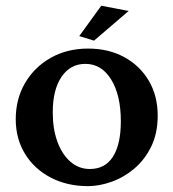

<svg xmlns="http://www.w3.org/2000/svg" viewBox="-20 -634 597 661"><path d="M283.2 6.8Q210.9 6.8 154.5 -22.7Q98.1 -52.2 66.2 -104.2Q34.2 -156.2 34.2 -223.6Q34.2 -293.5 66.4 -348.4Q98.6 -403.3 155 -435.1Q211.4 -466.8 283.2 -466.8Q353.5 -466.8 407.5 -437.5Q461.4 -408.2 492.2 -356.2Q522.9 -304.2 522.9 -236.3Q522.9 -174.8 500.5 -129.2Q478 -83.5 441.9 -53.2Q405.8 -22.9 363.8 -8.1Q321.8 6.8 283.2 6.8ZM289.1 -52.2Q342.3 -52.2 369.1 -95Q396 -137.7 396 -216.3Q396 -306.2 362.8 -360.1Q329.6 -414.1 273.9 -414.1Q222.2 -414.1 191.9 -369.6Q161.6 -325.2 161.6 -247.1Q161.6 -189.9 177.7 -146Q193.8 -102.1 222.7 -77.1Q251.5 -52.2 289.1 -52.2ZM303.7 -494.1 252.9 -509.8 328.6 -614.3 422.9 -596.2Z"/></svg>

Font: Lateef
Style: Bold
Weight: 700
Designer: SIL International
Foundry: SIL International
Version: Version 4.200